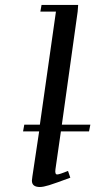

<svg xmlns="http://www.w3.org/2000/svg" viewBox="-20 -749 397 776"><path d="M73.2 -217.8 78.1 -245.1H141.1L206.1 -702.1H143.1L147.9 -729H295.9L293.9 -702.1L230 -245.1H345.2L339.8 -217.8H226.1L204.1 -64.9Q201.2 -43.9 210.9 -43.9Q220.2 -43.9 254.9 -58.1L264.2 -30.8Q202.1 -7.8 178.5 -0.5Q154.8 6.8 141.1 6.8Q108.9 6.8 108.9 -19Q108.9 -23.4 110.8 -35.2L138.2 -217.8Z"/></svg>

Font: Dehuti Alt
Style: Bold-Italic
Weight: 700
Version: Version 1.2